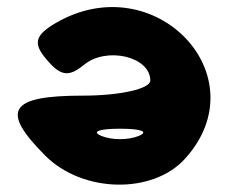

<svg xmlns="http://www.w3.org/2000/svg" viewBox="-20 -566 639 534"><path d="M135 -502C77 -468 71 -445 110 -400C149 -354 171 -351 214 -386C276 -437 398 -409 398 -342C398 -319 314 -300 210 -300C6 -300 -20 -259 106 -133C210 -29 405 -25 495 -125C703 -355 410 -662 135 -502ZM366 -188C337 -176 291 -176 262 -188C233 -200 256 -208 314 -208C372 -208 395 -200 366 -188Z"/></svg>

Font: Hussar Skorodowane
Style: Bold
Weight: 700
Foundry: Cannot Into Space Fonts
Version: Version 0.892